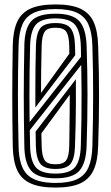

<svg xmlns="http://www.w3.org/2000/svg" viewBox="-20 -829 497 858"><path d="M228.2 9.2Q158.2 9.2 116.9 -9.4Q75.5 -28 57 -68.2Q38.5 -108.5 37 -174Q36 -234.8 35.4 -290.5Q34.8 -346.2 34.8 -400.4Q34.8 -454.5 35.4 -510.2Q36 -566 37 -626.8Q38.5 -692 57 -732.1Q75.5 -772.2 116.9 -790.8Q158.2 -809.2 228.2 -809.2Q298 -809.2 338.9 -790.4Q379.8 -771.5 398.1 -731.4Q416.5 -691.2 418.5 -627Q420.8 -559.8 421.8 -503.4Q422.8 -447 422.6 -395.2Q422.5 -343.5 421.6 -289.6Q420.8 -235.8 418.5 -173Q416.5 -108 397.6 -67.9Q378.8 -27.8 337.9 -9.2Q297 9.2 228.2 9.2ZM228.2 -94.8Q263.8 -94.8 276.2 -113.2Q288.8 -131.8 289.5 -179Q290 -214.5 290.5 -253.8Q291 -293 291.4 -332.1Q291.8 -371.2 291.8 -406.2L165 -233.2Q165 -224.5 165.1 -217.2Q165.2 -210 165.5 -203.4Q165.8 -196.8 165.9 -190.1Q166 -183.5 166.2 -176.5Q167.2 -132.8 179 -113.8Q190.8 -94.8 228.2 -94.8ZM228.2 -74Q178.2 -74 160.1 -97.4Q142 -120.8 140.2 -175.8Q140 -186.8 139.9 -197.6Q139.8 -208.5 139.5 -219.2Q139.2 -230 139 -241L319 -475Q319.5 -420 319.2 -372.5Q319 -325 318.1 -277.9Q317.2 -230.8 315.2 -176.8Q313.8 -122 296.1 -98Q278.5 -74 228.2 -74ZM228.2 -53.2Q291 -53.2 315 -81.5Q339 -109.8 341.2 -176.5Q343.2 -241.8 344 -301.2Q344.8 -360.8 344.5 -419Q344.2 -477.2 343 -539L113 -247Q113.2 -238.2 113.4 -230Q113.5 -221.8 113.8 -213.4Q114 -205 114.1 -195.8Q114.2 -186.5 114.5 -175.8Q116 -109.8 140 -81.5Q164 -53.2 228.2 -53.2ZM228.2 -11.5Q289 -11.5 324.4 -28.2Q359.8 -45 375.4 -81Q391 -117 392.8 -174.8Q394.5 -239.8 395.4 -296.9Q396.2 -354 396.2 -407.8Q396.2 -461.5 395.4 -515Q394.5 -568.5 392.8 -626Q391 -684 375.2 -719.8Q359.5 -755.5 324.1 -772Q288.8 -788.5 228.2 -788.5Q166.2 -788.5 130.6 -771.6Q95 -754.8 79.8 -718.9Q64.5 -683 63 -626Q61.5 -566.8 60.8 -511.9Q60 -457 60.1 -403Q60.2 -349 60.9 -292.8Q61.5 -236.5 63 -174.8Q64.8 -85.2 102.1 -48.4Q139.5 -11.5 228.2 -11.5ZM228.2 -32.2Q150 -32.2 120 -65.5Q90 -98.8 88.8 -174.8Q87.5 -235 86.9 -290.4Q86.2 -345.8 86.2 -400Q86.2 -454.2 86.9 -509.9Q87.5 -565.5 88.8 -626Q90 -702.2 120.1 -735Q150.2 -767.8 228.2 -767.8Q304 -767.8 334.1 -734.8Q364.2 -701.8 367 -625Q369 -567.2 370 -512.6Q371 -458 371 -403.9Q371 -349.8 370 -293.4Q369 -237 367 -175.5Q364.2 -98.5 334.1 -65.4Q304 -32.2 228.2 -32.2ZM112.2 -283.5 342 -575Q342 -582.2 341.9 -590.9Q341.8 -599.5 341.6 -608.2Q341.5 -617 341.2 -624.2Q339 -690.5 315 -718.6Q291 -746.8 228.2 -746.8Q163 -746.8 139.6 -718.1Q116.2 -689.5 114.5 -625Q113 -565.5 112.2 -511.1Q111.5 -456.8 111.5 -401.4Q111.5 -346 112.2 -283.5ZM138 -348.5Q138 -391 138 -434.8Q138 -478.5 138.6 -525.6Q139.2 -572.8 140.5 -625Q142 -677.8 159.2 -701.9Q176.5 -726 228.2 -726Q277.5 -726 295.6 -702.6Q313.8 -679.2 315.2 -623.5Q315.5 -615.8 315.6 -607.2Q315.8 -598.8 316.2 -582.5ZM163.2 -413.5 289.8 -589Q289.8 -596.8 289.6 -606.1Q289.5 -615.5 289.5 -621.8Q288.8 -667 276.9 -686.1Q265 -705.2 228.2 -705.2Q191 -705.2 179.1 -686.6Q167.2 -668 166.2 -624.2Q164.8 -565.2 164 -516.9Q163.2 -468.5 163.2 -413.5Z"/></svg>

Font: Big Shoulders Inline Display Thin ExtraBold
Style: Regular
Weight: 800
Version: Version 2.002